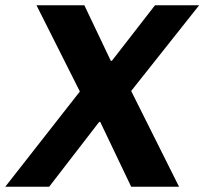

<svg xmlns="http://www.w3.org/2000/svg" viewBox="-68 -706 773 726"><path d="M351 -476H355L518 -686H685L428 -362L609 0H428L311 -245H307L118 0H-48L234 -360L70 -686H251Z"/></svg>

Font: Chivo
Style: Bold Italic
Weight: 700
Italic angle: -8.05°
Designer: Hector Gatti
Foundry: Omnibus-Type
Version: Version 1.007